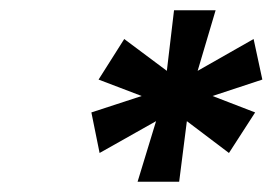

<svg xmlns="http://www.w3.org/2000/svg" viewBox="-20 -690 531 374"><path d="M400 -670H319L305 -552L222 -614L172 -535L256 -503L158 -471L174 -392L284 -454L248 -336H329L344 -454L426 -392L477 -471L394 -503L491 -535L474 -614L365 -552Z"/></svg>

Font: LT Wave Text Medium Italic
Style: Regular
Weight: 500
Designer: Daniel Lyons
Version: Version 2.5 (Glyphs App)